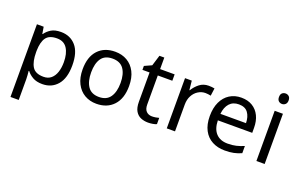

<svg xmlns="http://www.w3.org/2000/svg" viewBox="-108 -1211 3013 1926"><g transform="rotate(20 1398.0 -248.5)"><path d="M340 -546Q439 -546 499.5 -477Q560 -408 560 -269Q560 -132 499.5 -61Q439 10 339 10Q277 10 236.5 -13.5Q196 -37 173 -68H167Q169 -51 171 -25Q173 1 173 20V240H85V-536H157L169 -463H173Q197 -498 236 -522Q275 -546 340 -546ZM324 -472Q242 -472 208.5 -426Q175 -380 173 -286V-269Q173 -170 205.5 -116.5Q238 -63 326 -63Q375 -63 406.5 -90Q438 -117 453.5 -163.5Q469 -210 469 -270Q469 -362 433.5 -417Q398 -472 324 -472Z M1166 -269Q1166 -136 1098.5 -63Q1031 10 916 10Q845 10 789.5 -22.5Q734 -55 702 -117.5Q670 -180 670 -269Q670 -402 737 -474Q804 -546 919 -546Q992 -546 1047.5 -513.5Q1103 -481 1134.5 -419.5Q1166 -358 1166 -269ZM761 -269Q761 -174 798.5 -118.5Q836 -63 918 -63Q999 -63 1037 -118.5Q1075 -174 1075 -269Q1075 -364 1037 -418Q999 -472 917 -472Q835 -472 798 -418Q761 -364 761 -269Z M1484 -62Q1504 -62 1525 -65.5Q1546 -69 1559 -73V-6Q1545 1 1519 5.5Q1493 10 1469 10Q1427 10 1391.5 -4.5Q1356 -19 1334 -55Q1312 -91 1312 -156V-468H1236V-510L1313 -545L1348 -659H1400V-536H1555V-468H1400V-158Q1400 -109 1423.5 -85.5Q1447 -62 1484 -62Z M1916 -546Q1931 -546 1948.5 -544.5Q1966 -543 1979 -540L1968 -459Q1955 -462 1939.5 -464Q1924 -466 1910 -466Q1869 -466 1833 -443.5Q1797 -421 1775.5 -380.5Q1754 -340 1754 -286V0H1666V-536H1738L1748 -438H1752Q1778 -482 1819 -514Q1860 -546 1916 -546Z M2266 -546Q2335 -546 2384.5 -516Q2434 -486 2460.5 -431.5Q2487 -377 2487 -304V-251H2120Q2122 -160 2166.5 -112.5Q2211 -65 2291 -65Q2342 -65 2381.5 -74.5Q2421 -84 2463 -102V-25Q2422 -7 2382 1.5Q2342 10 2287 10Q2211 10 2152.5 -21Q2094 -52 2061.5 -113.5Q2029 -175 2029 -264Q2029 -352 2058.5 -415Q2088 -478 2141.5 -512Q2195 -546 2266 -546ZM2265 -474Q2202 -474 2165.5 -433.5Q2129 -393 2122 -321H2395Q2394 -389 2363 -431.5Q2332 -474 2265 -474Z M2668 -737Q2688 -737 2703.5 -723.5Q2719 -710 2719 -681Q2719 -653 2703.5 -639Q2688 -625 2668 -625Q2646 -625 2631 -639Q2616 -653 2616 -681Q2616 -710 2631 -723.5Q2646 -737 2668 -737ZM2711 -536V0H2623V-536Z"/></g></svg>

Font: Noto Sans Khudawadi
Style: Regular
Weight: 400
Designer: Monotype Design Team
Foundry: Monotype Imaging Inc.
Version: Version 2.003; ttfautohint (v1.8.4.7-5d5b)